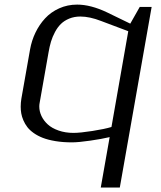

<svg xmlns="http://www.w3.org/2000/svg" viewBox="-20 -614 707 842"><path d="M192.9 -384.3 153.8 -162.6Q152.3 -154.8 152.3 -147Q152.3 -125.5 161.9 -105.2Q171.4 -85 189.5 -68.4Q207.5 -51.8 237.1 -41.5Q266.6 -31.2 302.2 -31.2Q331.5 -31.2 385 -39.6Q438.5 -47.9 468.8 -57.1L542.5 -477.1L423.3 -522Q373 -541.5 332.5 -541.5Q305.7 -541.5 283.7 -532.5Q261.7 -523.4 247.1 -509Q232.4 -494.6 221.2 -473.6Q210 -452.6 203.6 -431.4Q197.3 -410.2 192.9 -384.3ZM111.8 -397Q118.7 -436 135.5 -470.9Q152.3 -505.9 177.7 -533.4Q203.1 -561 239.5 -577.4Q275.9 -593.8 318.4 -593.8Q377.9 -593.8 449.7 -559.6L551.3 -510.3L592.8 -583.5H645L505.4 208.5H421.9L460.9 -12.7Q425.8 -4.4 375 2.9Q324.2 10.3 294.9 10.3Q255.9 10.3 223.4 4.9Q190.9 -0.5 168.2 -9.3Q145.5 -18.1 127.9 -30.5Q110.4 -43 99.9 -56.6Q89.4 -70.3 82.5 -86.4Q75.7 -102.5 73.2 -116.9Q70.8 -131.3 70.8 -146.5Q70.8 -163.6 73.7 -181.2Z"/></svg>

Font: Resagnicto
Style: Italic
Weight: 500
Italic angle: -10°
Version: Version 0.999